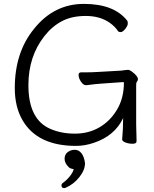

<svg xmlns="http://www.w3.org/2000/svg" viewBox="-20 -733 792 987"><path d="M682 -7Q682 6 662 6Q642 6 625 -0.5Q608 -7 608 -16V-17Q613 -70 613 -126Q570 -35 463 1Q416 17 371 17Q174 17 97 -113Q56 -182 56 -280Q56 -465 156 -586Q258 -713 411.5 -713Q565 -713 633 -628Q637 -624 637 -612.5Q637 -601 624 -584.5Q611 -568 600.5 -568Q590 -568 586 -574Q572 -596 544 -616Q494 -651 421 -651Q348 -651 297 -623.5Q246 -596 208 -547Q126 -443 126 -295Q126 -118 240 -70Q295 -46 365.5 -46Q436 -46 492 -79Q548 -112 582.5 -171Q617 -230 617 -308Q617 -311 613 -311L499 -303Q478 -302 424 -295H422Q408 -295 396 -313.5Q384 -332 384 -346.5Q384 -361 396 -361H410Q454 -361 480 -363L604 -370Q612 -371 621 -372.5Q630 -374 638 -374Q646 -374 658 -365Q689 -342 689 -326Q689 -319 684.5 -314Q680 -309 680 -298V-97Q680 -89 680.5 -71Q681 -53 681.5 -35Q682 -17 682 -7ZM310 234Q296 234 296 220Q296 213 302 208Q321 195 337.5 175Q354 155 359 137Q357 136 347.5 134Q338 132 334 127Q312 106 312 83.5Q312 61 328 49Q344 37 364.5 37Q385 37 399 55Q413 73 417 106Q417 141 388 177.5Q359 214 318 232Q314 234 310 234Z"/></svg>

Font: ToneOZ-Pinyin-WenKai-Regular
Style: Regular
Weight: 400
Designer: Fontworks Inc.
Foundry: ToneOZ
Version: Version 0.240331